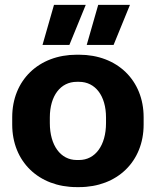

<svg xmlns="http://www.w3.org/2000/svg" viewBox="-20 -755 639 786"><path d="M154 -571H264L331 -735H201ZM335 -571H445L512 -735H382ZM294 11H304C460 11 568 -94 568 -245V-275C568 -426 460 -531 304 -531H294C138 -531 30 -426 30 -275V-245C30 -94 138 11 294 11ZM294 -100C228 -100 184 -160 184 -251V-274C184 -363 228 -420 294 -420H304C370 -420 414 -363 414 -274V-251C414 -160 370 -100 304 -100Z"/></svg>

Font: Fixel Text Bold
Style: Bold
Weight: 700
Width: 4
Designer: AlfaBravo + MacPaw
Foundry: Kyrylo Tkachov, Marchela Mozhyna, Serhii Makarenko, Maria Weinstein, Zakhar Kryvoshyya
Version: Version 1.211